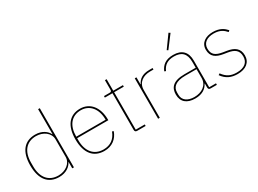

<svg xmlns="http://www.w3.org/2000/svg" viewBox="-35 -1410 2800 2080"><g transform="rotate(-30 1365.0 -369.5)"><path d="M439 0H460V-740H439V-428H436C415 -472 361 -518 272 -518C139 -518 60 -429 60 -253C60 -77 139 12 272 12C361 12 415 -34 436 -78H439ZM272 -7C151 -7 83 -92 83 -229V-277C83 -414 151 -499 272 -499C360 -499 439 -444 439 -363V-143C439 -62 360 -7 272 -7Z M837 12C934 12 1000 -41 1030 -124L1012 -131C981 -49 922 -7 837 -7C717 -7 648 -93 648 -229V-256H1038V-266C1038 -421 955 -518 833 -518C703 -518 625 -426 625 -253C625 -78 705 12 837 12ZM833 -499C942 -499 1015 -412 1015 -279V-275H648V-277C648 -413 715 -499 833 -499Z M1357 0V-19H1244V-487H1365V-506H1244V-650H1223V-531C1223 -513 1218 -506 1200 -506H1128V-487H1223V-29C1223 -9 1232 0 1252 0Z M1534 0V-349C1534 -442 1610 -487 1692 -487H1736V-506H1695C1602 -506 1560 -466 1537 -419H1534V-506H1513V0Z M2095 -739 2076 -751 1965 -597 1980 -587ZM2248 0V-19H2163V-352C2163 -459 2108 -518 1998 -518C1904 -518 1855 -477 1827 -412L1845 -404C1873 -470 1922 -499 1998 -499C2092 -499 2142 -453 2142 -349V-275H2000C1855 -275 1810 -214 1810 -130C1810 -39 1869 12 1973 12C2066 12 2114 -29 2139 -77H2142V-29C2142 -9 2151 0 2171 0ZM1973 -7C1891 -7 1833 -45 1833 -115V-145C1833 -212 1882 -257 2001 -257H2142V-148C2142 -54 2063 -7 1973 -7Z M2504 12C2607 12 2671 -38 2671 -125C2671 -214 2614 -251 2526 -265L2482 -272C2396 -286 2355 -315 2355 -390C2355 -461 2411 -499 2495 -499C2575 -499 2614 -466 2645 -431L2661 -445C2628 -482 2582 -518 2494 -518C2404 -518 2334 -474 2334 -389C2334 -301 2389 -266 2478 -252L2522 -245C2606 -232 2650 -200 2650 -124C2650 -49 2599 -7 2504 -7C2430 -7 2381 -30 2335 -93L2317 -81C2364 -15 2423 12 2504 12Z"/></g></svg>

Font: IBM Plex Thai Looped Thin
Style: Regular
Weight: 100
Designer: Mike Abbink, Paul van der Laan, Pieter van Rosmalen, Ben Mitchell, Mark Frömberg
Foundry: Bold Monday
Version: Version 1.0